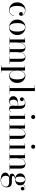

<svg xmlns="http://www.w3.org/2000/svg" viewBox="2284 -3084 1060 5667"><g transform="rotate(90 2813.5 -250.0)"><path d="M456.5 -138Q437 -74.5 394.8 -32.2Q352.5 10 277 10Q211.5 10 160 -18.8Q108.5 -47.5 78.8 -101.2Q49 -155 49 -230Q49 -295 75.8 -349.5Q102.5 -404 154.5 -437Q206.5 -470 282 -470Q333 -470 369.8 -452.2Q406.5 -434.5 426.5 -405Q446.5 -375.5 446.5 -340.5Q446.5 -313.5 431 -298.5Q415.5 -283.5 392.5 -283.5Q374 -283.5 354.8 -296.5Q335.5 -309.5 335.5 -339.5Q335.5 -366 352.8 -379.8Q370 -393.5 392.5 -393.5Q415.5 -393.5 430 -380Q414.5 -418.5 374.8 -439.2Q335 -460 292 -460Q248 -460 220.8 -437.8Q193.5 -415.5 179 -380.2Q164.5 -345 159.2 -305.2Q154 -265.5 154 -230Q154 -173 164.2 -120.5Q174.5 -68 202.5 -35Q230.5 -2 283.5 -2Q349.5 -2 388 -40.5Q426.5 -79 447 -138Z M556.5 -230Q556.5 -295 584.5 -349.5Q612.5 -404 663.8 -437Q715 -470 785.5 -470Q856 -470 907.5 -437Q959 -404 986.8 -349.5Q1014.5 -295 1014.5 -230Q1014.5 -165 986.8 -110.5Q959 -56 907.5 -23Q856 10 785.5 10Q715 10 663.8 -23Q612.5 -56 584.5 -110.5Q556.5 -165 556.5 -230ZM660.5 -230Q660.5 -195 665 -154.8Q669.5 -114.5 682.5 -79.2Q695.5 -44 720.2 -21.5Q745 1 785.5 1Q826.5 1 851.2 -21.5Q876 -44 889 -79.2Q902 -114.5 906.5 -154.8Q911 -195 911 -230Q911 -265.5 906.5 -305.5Q902 -345.5 889 -380.8Q876 -416 851.2 -438.5Q826.5 -461 785.5 -461Q745 -461 720.2 -438.5Q695.5 -416 682.5 -380.8Q669.5 -345.5 665 -305.5Q660.5 -265.5 660.5 -230Z M1082.5 -9H1145V-451H1082.5V-460H1233.5V-298Q1240 -339.5 1256.2 -379Q1272.5 -418.5 1303.8 -444.2Q1335 -470 1386 -470Q1437.5 -470 1466.2 -450.5Q1495 -431 1507 -396.8Q1519 -362.5 1519 -319V-305Q1525 -345.5 1541.2 -383.2Q1557.5 -421 1588.2 -445.5Q1619 -470 1669 -470Q1720 -470 1749.5 -450.5Q1779 -431 1791.2 -396.8Q1803.5 -362.5 1803.5 -319V-9H1865.5V0H1652.5V-9H1714.5V-308Q1714.5 -350 1711.2 -384Q1708 -418 1695.8 -438Q1683.5 -458 1656 -458Q1614 -458 1587 -434Q1560 -410 1545.2 -373.2Q1530.5 -336.5 1524.8 -296.8Q1519 -257 1519 -225V-9H1581V0H1367.5V-9H1429.5V-308Q1429.5 -350 1426.8 -384Q1424 -418 1412.2 -438Q1400.5 -458 1373 -458Q1331 -458 1304 -434Q1277 -410 1261.5 -373.2Q1246 -336.5 1239.8 -296.8Q1233.5 -257 1233.5 -225V-9H1295.5V0H1082.5Z M1908.5 241H1971V-451H1908.5V-460H2060.5V-310Q2074.5 -384 2115.5 -426.5Q2156.5 -469 2218.5 -469Q2272 -469 2320 -440.5Q2368 -412 2398 -358.5Q2428 -305 2428 -230Q2428 -155 2398 -101.2Q2368 -47.5 2320 -18.8Q2272 10 2218.5 10Q2156.5 10 2115.5 -33Q2074.5 -76 2060.5 -150V241H2122.5V250H1908.5ZM2060.5 -230Q2060.5 -120 2102.5 -62.5Q2144.5 -5 2202 -5Q2263 -5 2293.5 -67.2Q2324 -129.5 2324 -230Q2324 -330.5 2293.5 -392.2Q2263 -454 2202 -454Q2144.5 -454 2102.5 -397Q2060.5 -340 2060.5 -230Z M2495.5 -9H2578V-741H2495.5V-750H2667.5V-9H2749.5V0H2495.5Z M3039 -254H3103V-304.5Q3103 -340.5 3097.5 -375.8Q3092 -411 3073 -434.2Q3054 -457.5 3014 -457.5Q2981 -457.5 2947.2 -447.2Q2913.5 -437 2891.5 -418Q2900 -421 2908.5 -421Q2930 -421 2947.8 -407.2Q2965.5 -393.5 2965.5 -368Q2965.5 -338 2947.2 -324.5Q2929 -311 2908.5 -311Q2885.5 -311 2869.8 -325Q2854 -339 2854 -366Q2854 -397 2879.8 -420Q2905.5 -443 2946.5 -455.5Q2987.5 -468 3033 -468Q3102 -468 3136 -444Q3170 -420 3181 -382.5Q3192 -345 3192 -304.5V-50.5Q3192 -33 3198.5 -20.5Q3205 -8 3225.5 -8Q3241.5 -8 3260.5 -22.8Q3279.5 -37.5 3290.5 -61L3295 -53Q3282 -25.5 3255.2 -7.8Q3228.5 10 3193 10Q3158 10 3130.5 -7.2Q3103 -24.5 3103 -76V-117Q3092 -58.5 3057 -24.2Q3022 10 2961.5 10Q2896.5 10 2857.8 -23.2Q2819 -56.5 2819 -113.5Q2819 -180.5 2875.8 -217.2Q2932.5 -254 3039 -254ZM2991 -8.5Q3034.5 -8.5 3068.8 -49.8Q3103 -91 3103 -181.5V-246H3039Q2995 -246 2969 -225.5Q2943 -205 2931.8 -175.8Q2920.5 -146.5 2920.5 -119Q2920.5 -94 2927 -68.5Q2933.5 -43 2949 -25.8Q2964.5 -8.5 2991 -8.5Z M3372.5 -700Q3372.5 -725 3390 -742.5Q3407.5 -760 3432.5 -760Q3457 -760 3474.8 -742.5Q3492.5 -725 3492.5 -700Q3492.5 -675.5 3474.8 -657.8Q3457 -640 3432.5 -640Q3407.5 -640 3390 -657.8Q3372.5 -675.5 3372.5 -700ZM3335 -9H3397V-451H3335V-460H3487V-9H3549V0H3335Z M3621.5 -9H3684V-451H3621.5V-460H3772.5V-301.5Q3779 -342.5 3796.8 -381.2Q3814.5 -420 3848.2 -445Q3882 -470 3938 -470Q3996 -470 4026.2 -450.5Q4056.5 -431 4067.2 -396.8Q4078 -362.5 4078 -319V-9H4140V0H3926.5V-9H3988.5V-306.5Q3988.5 -348.5 3984.8 -382.8Q3981 -417 3968.2 -437.5Q3955.5 -458 3927.5 -458Q3879 -458 3848.5 -434.2Q3818 -410.5 3801.5 -373.8Q3785 -337 3778.8 -296.8Q3772.5 -256.5 3772.5 -223.5V-9H3834.5V0H3621.5Z M4249.5 -700Q4249.5 -725 4267 -742.5Q4284.5 -760 4309.5 -760Q4334 -760 4351.8 -742.5Q4369.5 -725 4369.5 -700Q4369.5 -675.5 4351.8 -657.8Q4334 -640 4309.5 -640Q4284.5 -640 4267 -657.8Q4249.5 -675.5 4249.5 -700ZM4212 -9H4274V-451H4212V-460H4364V-9H4426V0H4212Z M4498.5 -9H4561V-451H4498.5V-460H4649.5V-301.5Q4656 -342.5 4673.8 -381.2Q4691.5 -420 4725.2 -445Q4759 -470 4815 -470Q4873 -470 4903.2 -450.5Q4933.5 -431 4944.2 -396.8Q4955 -362.5 4955 -319V-9H5017V0H4803.5V-9H4865.5V-306.5Q4865.5 -348.5 4861.8 -382.8Q4858 -417 4845.2 -437.5Q4832.5 -458 4804.5 -458Q4756 -458 4725.5 -434.2Q4695 -410.5 4678.5 -373.8Q4662 -337 4655.8 -296.8Q4649.5 -256.5 4649.5 -223.5V-9H4711.5V0H4498.5Z M5105 -72Q5105 -114 5140.8 -138.5Q5176.5 -163 5229 -170.5Q5195.5 -177.5 5165.5 -195Q5135.5 -212.5 5116.8 -242.8Q5098 -273 5098 -318Q5098 -373 5126 -406.2Q5154 -439.5 5195.2 -454.5Q5236.5 -469.5 5277 -469.5Q5316 -469.5 5354.8 -456Q5393.5 -442.5 5419.5 -412Q5441 -442 5469 -453.5Q5497 -465 5518.5 -465Q5555.5 -465 5577 -441.5Q5598.5 -418 5598.5 -389.5Q5598.5 -357.5 5581.5 -346Q5564.5 -334.5 5545.5 -334.5Q5527 -334.5 5511 -347.5Q5495 -360.5 5495 -385Q5495 -410 5511.2 -420.8Q5527.5 -431.5 5545.5 -431.5Q5566.5 -431.5 5582 -420Q5574 -435 5558.2 -445.5Q5542.5 -456 5519 -456Q5498 -456 5471.5 -445Q5445 -434 5424.5 -405Q5437 -388.5 5444 -366.8Q5451 -345 5451 -318Q5451 -262.5 5424.5 -229Q5398 -195.5 5357.8 -180.5Q5317.5 -165.5 5277 -165.5Q5269.5 -165.5 5262 -166Q5241.5 -163.5 5221.2 -156.2Q5201 -149 5187.2 -136.5Q5173.5 -124 5173.5 -106Q5173.5 -80 5201.2 -74.8Q5229 -69.5 5270 -69.5Q5296.5 -69.5 5312.8 -70Q5329 -70.5 5350 -70.5Q5378.5 -70.5 5406.5 -65.5Q5434.5 -60.5 5457.8 -45Q5481 -29.5 5495 0.8Q5509 31 5509 82Q5509 143 5478 182.2Q5447 221.5 5397.5 240.8Q5348 260 5291.5 260Q5233 260 5183.2 246Q5133.5 232 5103.2 202Q5073 172 5073 125Q5073 82.5 5096.2 57.2Q5119.5 32 5150.5 20.2Q5181.5 8.5 5205.5 6.5Q5159 1 5132 -18Q5105 -37 5105 -72ZM5192 -318Q5192 -281 5196.8 -248.2Q5201.5 -215.5 5219.5 -195Q5237.5 -174.5 5277 -174.5Q5306.5 -174.5 5325.2 -195Q5344 -215.5 5353 -248.2Q5362 -281 5362 -318Q5362 -355 5353 -387.5Q5344 -420 5325.2 -440.2Q5306.5 -460.5 5277 -460.5Q5247.5 -460.5 5228.8 -440.2Q5210 -420 5201 -387.5Q5192 -355 5192 -318ZM5168 114.5Q5168 146 5182.5 177.2Q5197 208.5 5227 229Q5257 249.5 5303.5 249.5Q5355 249.5 5397.2 231.2Q5439.5 213 5464.2 180.5Q5489 148 5489 104.5Q5489 58.5 5451.5 33.8Q5414 9 5365 9H5253.5Q5235.5 9 5219.5 7.5Q5187.5 27 5177.8 53.2Q5168 79.5 5168 114.5Z"/></g></svg>

Font: Bodoni* 24pt
Style: Regular
Weight: 400
Version: Version 2.3